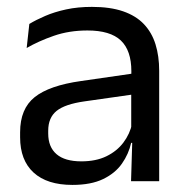

<svg xmlns="http://www.w3.org/2000/svg" viewBox="-20 -519 534 550"><path d="M436 0H355.4L359 -118.6L355.9 -131.1V-286.5L356.3 -314.9Q356.3 -374.3 326.2 -403Q296 -431.7 230.4 -431.7Q178.2 -431.7 134.4 -416.5Q90.6 -401.3 56.4 -381.5L64 -450.4Q83.1 -462 109.4 -473.3Q135.7 -484.7 169.3 -492Q202.9 -499.3 243.3 -499.3Q295.8 -499.3 332.6 -486.6Q369.4 -473.9 392.2 -449.9Q415 -425.8 425.5 -392Q436 -358.1 436 -316.2ZM187.4 10.7Q114.9 10.7 76.3 -24.6Q37.6 -60 37.6 -125.7V-140Q37.6 -207.4 79.3 -240.7Q121 -274.1 212.2 -286.9L366.5 -309.2L370.9 -249.8L222 -228.6Q166.2 -220.7 142.2 -201.4Q118.1 -182 118.1 -144.5V-136.6Q118.1 -97.9 141.9 -77.4Q165.7 -56.8 213.1 -56.8Q254.9 -56.8 284.9 -71.4Q314.9 -86 333.4 -110.5Q352 -135.1 358.5 -165.2L371.2 -109.8H355.7Q348.6 -77.8 329.3 -50.3Q310.1 -22.8 275.5 -6.1Q240.9 10.7 187.4 10.7Z"/></svg>

Font: Anek Malayalam Medium
Style: Regular
Weight: 500
Designer: Maithili Shingre (Malayalam) & Yesha Goshar (Latin)
Foundry: Ek Type
Version: Version 1.003